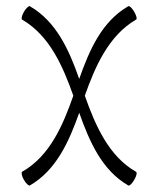

<svg xmlns="http://www.w3.org/2000/svg" viewBox="-20 -575 492 618"><path d="M76 22C161 -27 202 -119 235 -212C268 -119 308 -27 393 22C397 24 405 16 412 4C419 -8 422 -19 418 -22C330 -72 287 -171 253 -267C286 -360 329 -460 418 -512C422 -514 419 -525 412 -537C405 -549 397 -557 393 -555C308 -506 268 -415 235 -321C202 -415 161 -506 76 -555C73 -557 64 -549 57 -537C50 -525 48 -514 51 -512C139 -461 182 -363 216 -267C183 -173 141 -73 51 -22C48 -19 50 -8 57 4C64 16 73 24 76 22Z"/></svg>

Font: Nupuram Condensed Thin
Style: Regular
Weight: 100
Width: 3
Designer: Santhosh Thottingal (santhosh.thottingal@gmail.com)
Foundry: SMC
Version: Version 1.000